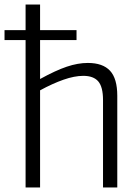

<svg xmlns="http://www.w3.org/2000/svg" viewBox="-39 -828 610 848"><path d="M-19 -695H74V-808H138V-695H299V-651H138V-479Q207 -517 256 -533.5Q305 -550 349 -550Q415 -550 447 -515.5Q479 -481 479 -405V0H416V-386Q416 -444 395 -468.5Q374 -493 329 -493Q290 -493 241.5 -476Q193 -459 138 -429V0H74V-651H-19Z"/></svg>

Font: Encode Sans Narrow
Style: Light
Weight: 300
Designer: Pablo Impallari, Andres Torresi
Foundry: Pablo Impallari, Andres Torresi
Version: Version 1.000; ttfautohint (v1.00) -l 8 -r 50 -G 200 -x 14 -